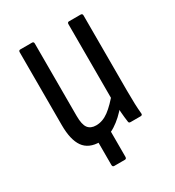

<svg xmlns="http://www.w3.org/2000/svg" viewBox="-152 -578 722 792"><g transform="rotate(-30 209.0 -182.0)"><path d="M160 123Q152 123 152 113V-30H219V113Q219 123 211 123ZM160 8Q106 8 81.5 -26.5Q57 -61 57 -131V-478Q57 -487 65 -487H121Q129 -487 129 -478V-133Q129 -92 141.5 -75.5Q154 -59 180 -59Q211 -59 240 -80.5Q269 -102 304 -145L307 -81Q273 -39 236 -15.5Q199 8 160 8ZM309 0Q300 0 300 -9Q297 -29 295 -55Q293 -81 293 -98L289 -116V-478Q289 -487 297 -487H352Q361 -487 361 -478V-121Q361 -84 362 -57Q363 -30 365 -11Q367 0 357 0Z"/></g></svg>

Font: Sofia Sans Condensed
Style: Regular
Weight: 400
Designer: Botio Nikoltchev, Ani Petrova
Foundry: lettersoup
Version: Version 4.100